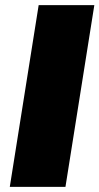

<svg xmlns="http://www.w3.org/2000/svg" viewBox="-20 -725 386 745"><path d="M18 0ZM18 0 130 -705H346L234 0Z"/></svg>

Font: Winston Black
Style: Italic
Weight: 900
Italic angle: -9°
Designer: Original fonts by Vernon Adams / Changes by Cristiano Sobral
Foundry: VOriginal fonts by Vernon Adams / Changes by Cristiano Sobral
Version: Version 2.503;July 17, 2020;FontCreator 13.0.0.2655 64-bit